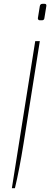

<svg xmlns="http://www.w3.org/2000/svg" viewBox="-20 -746 262 1003"><path d="M178 -652 188 -714Q190 -726 202 -726H213Q224 -726 222 -714L212 -652Q211 -640 199 -640H188Q183 -640 180 -643.5Q177 -647 178 -652ZM164 -531H188L103 4Q81 141 58 237H42Z"/></svg>

Font: Exo Thin
Style: Italic
Weight: 250
Italic angle: -9°
Designer: Natanael Gama
Foundry: Natanael Gama
Version: Version 1.500; ttfautohint (v1.6)